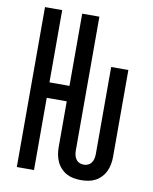

<svg xmlns="http://www.w3.org/2000/svg" viewBox="-84 -798 692 869"><g transform="rotate(10 262.5 -363.5)"><path d="M348 8Q331 8 314 5Q297 2 282 -6Q267 -14 255 -27Q243 -40 236 -55.5Q229 -71 226 -87.5Q223 -104 223 -121V-332H131V0H52V-735H131V-403H223V-735H302V-121Q302 -111 304 -100.5Q306 -90 312 -81Q318 -72 327.5 -67.5Q337 -63 348 -63Q359 -63 368.5 -67.5Q378 -72 384 -81Q390 -90 392 -100.5Q394 -111 394 -121V-520H473V-121Q473 -104 470 -87.5Q467 -71 460 -55.5Q453 -40 441 -27Q429 -14 414 -6Q399 2 382 5Q365 8 348 8Z"/></g></svg>

Font: Iosevka Pride
Style: Regular
Weight: 400
Monospace: yes
Designer: Belleve Invis
Foundry: Belleve Invis
Version: Version 30.3.1; ttfautohint (v1.8.4)